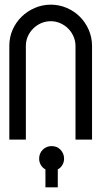

<svg xmlns="http://www.w3.org/2000/svg" viewBox="-20 -599 435 824"><path d="M20 -402Q20 -439 34 -471Q48 -503 72.5 -527Q97 -551 129.5 -565Q162 -579 198 -579Q234 -579 266.5 -565Q299 -551 323 -527Q347 -503 361 -470.5Q375 -438 375 -402V0H304V-402Q304 -423 295.5 -442.5Q287 -462 272.5 -476.5Q258 -491 238.5 -499.5Q219 -508 198 -508Q176 -508 156.5 -499.5Q137 -491 122.5 -476.5Q108 -462 99.5 -443Q91 -424 91 -402V0H20V-402ZM175 128Q162 121 155 108.5Q148 96 148 82Q148 59 163.5 43.5Q179 28 202 28Q225 28 240 44Q255 60 255 82Q255 96 248 108.5Q241 121 228 128V205H175V128Z"/></svg>

Font: Googee
Style: Regular
Weight: 400
Designer: Peter Wiegel
Foundry: CATFonts Peter Wiegel
Version: 1.000